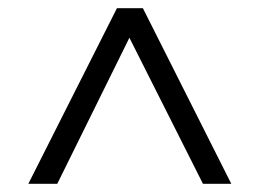

<svg xmlns="http://www.w3.org/2000/svg" viewBox="-20 -717 640 473"><path d="M332 -696.8 549.8 -264.2H480L298.8 -624L121.1 -264.2H49.8L268.1 -696.8Z"/></svg>

Font: XB Khoramshahr
Style: Regular
Weight: 400
Designer: Behnam
Foundry: Irmug
Version: Version 8.005 2009